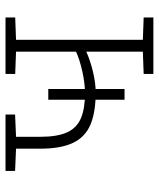

<svg xmlns="http://www.w3.org/2000/svg" viewBox="39 -607 568 686"><g transform="rotate(-90 323.0 -264.0)"><path d="M401.9 0V-34.7L481.4 -37.6V-239.7Q450.2 -225.6 409.7 -215.8Q369.1 -206.1 335.4 -206.1Q265.6 -206.1 221.2 -224.6Q176.8 -243.2 155.8 -286.6Q134.8 -330.1 134.8 -404.8V-490.7L55.2 -494.1V-528.3H177.2H256.8V-494.1L177.2 -490.7V-404.8Q177.2 -343.3 193.1 -308.3Q209 -273.4 243.9 -258.8Q278.8 -244.1 335.4 -244.1Q372.6 -245.1 413.3 -254.4Q454.1 -263.7 481.4 -276.4V-490.7L401.9 -493.7V-528.3H603.5V-493.7L523.9 -490.7V-37.6L603.5 -34.7V0ZM309.6 -103V-375.5H348.1V-103Z"/></g></svg>

Font: Roboto Slab ExtraLight
Style: Regular
Weight: 250
Designer: Google
Version: Version 2.000; ttfautohint (v1.8.1.43-b0c9)